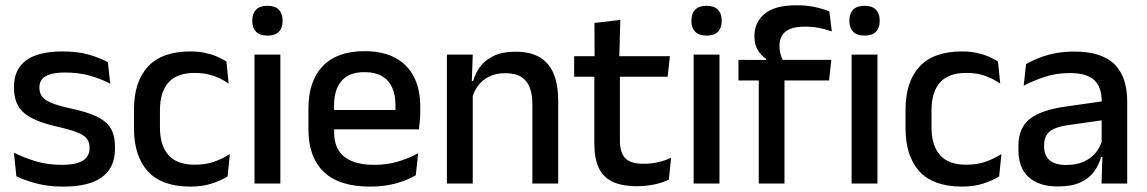

<svg xmlns="http://www.w3.org/2000/svg" viewBox="-20 -696 4348 728"><path d="M220 11.5Q161 11.5 116.5 -0.8Q72 -13 42 -27.5L33 -117Q70 -98.5 114.5 -84.8Q159 -71 214.5 -71Q268 -71 293.8 -86.8Q319.5 -102.5 319.5 -133.5V-137.5Q319.5 -157.5 309 -170.8Q298.5 -184 271.8 -194.5Q245 -205 196 -216Q134.5 -230 99 -249Q63.5 -268 48.2 -295.8Q33 -323.5 33 -362.5V-367Q33 -433 79 -467Q125 -501 217 -501Q275 -501 318 -488.5Q361 -476 389 -460L398 -378.5Q364.5 -396.5 321.8 -408.8Q279 -421 227 -421Q191.5 -421 170 -414.2Q148.5 -407.5 139 -395.2Q129.5 -383 129.5 -366V-362.5Q129.5 -344 139.5 -330.2Q149.5 -316.5 175.2 -305.8Q201 -295 247 -285Q309 -272 346 -254.5Q383 -237 399.5 -209.8Q416 -182.5 416 -139.5V-132Q416 -60.5 367 -24.5Q318 11.5 220 11.5Z M702.5 11.5Q593.5 11.5 540.8 -46.2Q488 -104 488 -209.5V-280Q488 -386 541 -443.5Q594 -501 702.5 -501Q732.5 -501 757.8 -495.5Q783 -490 803.5 -481.2Q824 -472.5 838.5 -463L847 -379Q823 -396 791.5 -407.8Q760 -419.5 718 -419.5Q651 -419.5 618.8 -383.2Q586.5 -347 586.5 -278V-212Q586.5 -144.5 618.8 -108Q651 -71.5 718 -71.5Q760.5 -71.5 793 -83.2Q825.5 -95 851.5 -112L843 -27Q820 -12.5 784.2 -0.5Q748.5 11.5 702.5 11.5Z M945 0V-489H1043V0ZM994 -561Q965 -561 950.8 -575.8Q936.5 -590.5 936.5 -616.5V-618.5Q936.5 -644.5 950.8 -659.2Q965 -674 994 -674Q1023 -674 1037.2 -659.2Q1051.5 -644.5 1051.5 -618.5V-616.5Q1051.5 -590 1037.2 -575.5Q1023 -561 994 -561Z M1383 11.5Q1266 11.5 1207.8 -44.2Q1149.5 -100 1149.5 -205V-285Q1149.5 -388.5 1203.8 -445.2Q1258 -502 1362 -502Q1432.5 -502 1479.5 -476.2Q1526.5 -450.5 1550 -403.5Q1573.5 -356.5 1573.5 -292V-273.5Q1573.5 -256.5 1572 -239Q1570.5 -221.5 1568 -205.5H1478Q1479 -231.5 1479.2 -254.5Q1479.5 -277.5 1479.5 -296.5Q1479.5 -337 1466.5 -365Q1453.5 -393 1427.5 -407.8Q1401.5 -422.5 1362 -422.5Q1303.5 -422.5 1275 -389.2Q1246.5 -356 1246.5 -294.5V-248.5L1247 -237V-193.5Q1247 -166 1255.2 -143.5Q1263.5 -121 1281.8 -104.8Q1300 -88.5 1329 -79.8Q1358 -71 1399.5 -71Q1446.5 -71 1487.8 -83Q1529 -95 1565.5 -115L1556.5 -31.5Q1523.5 -12 1479.8 -0.2Q1436 11.5 1383 11.5ZM1201.5 -205.5V-279H1548V-205.5Z M1998.5 0V-302Q1998.5 -337.5 1988.8 -363.5Q1979 -389.5 1956.8 -404Q1934.5 -418.5 1896 -418.5Q1860.5 -418.5 1834.5 -405.5Q1808.5 -392.5 1792.2 -370.5Q1776 -348.5 1769 -320.5L1753 -388.5H1774Q1782.5 -419.5 1802 -444.8Q1821.5 -470 1854 -485Q1886.5 -500 1934.5 -500Q1992 -500 2027.5 -478.2Q2063 -456.5 2079.8 -415Q2096.5 -373.5 2096.5 -313V0ZM1674.5 0V-489H1772.5L1768.5 -374.5L1772.5 -368.5V0Z M2395 10Q2336.5 10 2301 -7.8Q2265.5 -25.5 2249.5 -61.2Q2233.5 -97 2233.5 -150.5V-449.5H2330.5V-162Q2330.5 -117 2351 -96Q2371.5 -75 2420 -75Q2449 -75 2475.5 -81Q2502 -87 2524.5 -98L2516 -15Q2492 -3 2460.5 3.5Q2429 10 2395 10ZM2157 -405V-483H2520L2511.5 -405ZM2234.5 -474.5 2234 -609 2332 -620.5 2328 -474.5Z M2610 0V-489H2708V0ZM2659 -561Q2630 -561 2615.8 -575.8Q2601.5 -590.5 2601.5 -616.5V-618.5Q2601.5 -644.5 2615.8 -659.2Q2630 -674 2659 -674Q2688 -674 2702.2 -659.2Q2716.5 -644.5 2716.5 -618.5V-616.5Q2716.5 -590 2702.2 -575.5Q2688 -561 2659 -561Z M3000 -676Q3038 -676 3068.8 -669.5Q3099.5 -663 3124.5 -653L3134 -577Q3110.5 -585 3086.2 -590Q3062 -595 3032 -595Q2996.5 -595 2975.2 -586Q2954 -577 2944.8 -560.8Q2935.5 -544.5 2935.5 -522V-520Q2935.5 -504 2940 -489.5Q2944.5 -475 2950 -463.5L2885 -461.5V-473Q2866.5 -484.5 2853.5 -505.8Q2840.5 -527 2840.5 -557V-559.5Q2840.5 -612 2879.5 -644Q2918.5 -676 3000 -676ZM2857 0V-440.5H2954.5V0ZM2780 -391V-469L2894.5 -468.5L2934.5 -469H3132L3123.5 -391ZM3209 0V-489H3307V0ZM3258 -561Q3229 -561 3214.8 -575.8Q3200.5 -590.5 3200.5 -616.5V-618.5Q3200.5 -644.5 3214.8 -659.2Q3229 -674 3258 -674Q3287 -674 3301.2 -659.2Q3315.5 -644.5 3315.5 -618.5V-616.5Q3315.5 -590 3301.2 -575.5Q3287 -561 3258 -561Z M3628 11.5Q3519 11.5 3466.2 -46.2Q3413.5 -104 3413.5 -209.5V-280Q3413.5 -386 3466.5 -443.5Q3519.5 -501 3628 -501Q3658 -501 3683.2 -495.5Q3708.5 -490 3729 -481.2Q3749.5 -472.5 3764 -463L3772.5 -379Q3748.5 -396 3717 -407.8Q3685.5 -419.5 3643.5 -419.5Q3576.5 -419.5 3544.2 -383.2Q3512 -347 3512 -278V-212Q3512 -144.5 3544.2 -108Q3576.5 -71.5 3643.5 -71.5Q3686 -71.5 3718.5 -83.2Q3751 -95 3777 -112L3768.5 -27Q3745.5 -12.5 3709.8 -0.5Q3674 11.5 3628 11.5Z M4156.5 0 4160.5 -116 4157 -131V-285L4157.5 -309.5Q4157.5 -366 4128.8 -392.5Q4100 -419 4036.5 -419Q3985 -419 3941 -404.5Q3897 -390 3861.5 -371L3870.5 -453Q3890.5 -464.5 3917.5 -475.5Q3944.5 -486.5 3978.5 -493.5Q4012.5 -500.5 4053 -500.5Q4108.5 -500.5 4147 -487.2Q4185.5 -474 4209 -449Q4232.5 -424 4243.2 -389Q4254 -354 4254 -311V0ZM3991 11Q3918.5 11 3880 -24.8Q3841.5 -60.5 3841.5 -126.5V-141.5Q3841.5 -211.5 3884.8 -245.2Q3928 -279 4021 -292L4168 -313L4173.5 -242L4032.5 -222Q3982 -215 3960.5 -197.8Q3939 -180.5 3939 -147V-140Q3939 -106.5 3959.8 -88.5Q3980.5 -70.5 4023 -70.5Q4062 -70.5 4090 -83.5Q4118 -96.5 4135.5 -118.2Q4153 -140 4159.5 -166.5L4173 -101H4155Q4147 -71 4128.5 -45.5Q4110 -20 4076.8 -4.5Q4043.5 11 3991 11Z"/></svg>

Font: Anek Gujarati Medium
Style: Regular
Weight: 500
Designer: Mrunmayee Ghaisas (Gujarati), Yesha Goshar (Latin)
Foundry: Ek Type
Version: Version 1.003